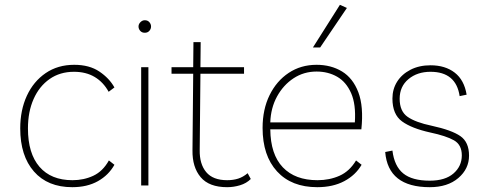

<svg xmlns="http://www.w3.org/2000/svg" viewBox="-20 -770 2009 797"><path d="M280 7Q178 7 121 -58Q64 -123 64 -237Q64 -313 91.5 -372.5Q119 -432 169.5 -466.5Q220 -501 288 -501Q351 -501 392.5 -473Q434 -445 455 -407L431 -389Q409 -429 373 -450.5Q337 -472 287 -472Q229 -472 186 -442Q143 -412 119.5 -359Q96 -306 96 -237Q96 -133 144 -77.5Q192 -22 281 -22Q328 -22 367.5 -40.5Q407 -59 432 -104L455 -86Q431 -43 386.5 -18Q342 7 280 7Z M596 -491V0H566V-491ZM581 -634Q569 -634 562 -642Q555 -650 555 -660Q555 -670 563 -678Q571 -686 581 -686Q593 -686 600 -678Q607 -670 607 -660Q607 -650 600 -642Q593 -634 581 -634Z M923 7Q848 7 813 -34.5Q778 -76 779 -146L782 -464H692V-491H782L783 -595H813L812 -491H993V-464H812L809 -147Q808 -89 836 -55.5Q864 -22 923 -22Q948 -22 968.5 -28.5Q989 -35 1008 -51L1021 -27Q1003 -9 976.5 -1Q950 7 923 7Z M1297 7Q1190 7 1130 -58.5Q1070 -124 1070 -239Q1070 -316 1099 -375Q1128 -434 1178.5 -467.5Q1229 -501 1294 -501Q1354 -501 1399.5 -473.5Q1445 -446 1467.5 -387Q1490 -328 1480 -233H1102Q1103 -129 1154 -75.5Q1205 -22 1298 -22Q1348 -22 1389.5 -40.5Q1431 -59 1458 -104L1481 -86Q1456 -43 1409 -18Q1362 7 1297 7ZM1294 -473Q1241 -473 1198.5 -445Q1156 -417 1130 -369.5Q1104 -322 1102 -262H1453Q1458 -337 1437.5 -383.5Q1417 -430 1379.5 -451.5Q1342 -473 1294 -473ZM1279 -573 1391 -750 1420 -737 1309 -573Z M1764 7Q1591 7 1579 -139L1609 -145Q1617 -80 1654 -50Q1691 -20 1764 -20Q1828 -20 1862.5 -50Q1897 -80 1897 -125Q1897 -169 1864.5 -187.5Q1832 -206 1766 -220Q1689 -237 1649 -266Q1609 -295 1609 -361Q1609 -400 1628.5 -431Q1648 -462 1684 -480.5Q1720 -499 1767 -499Q1828 -499 1867.5 -468.5Q1907 -438 1917 -377L1888 -371Q1873 -472 1767 -472Q1712 -472 1675.5 -441.5Q1639 -411 1639 -360Q1639 -308 1672 -285Q1705 -262 1772 -248Q1855 -230 1891 -205Q1927 -180 1927 -124Q1927 -69 1882.5 -31Q1838 7 1764 7Z"/></svg>

Font: Livvic Thin
Style: Regular
Weight: 250
Designer: Jacques Le Bailly, Baron von Fonthausen
Version: Version 1.001; ttfautohint (v1.8.2)